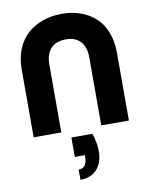

<svg xmlns="http://www.w3.org/2000/svg" viewBox="-106 -788 919 1169"><g transform="rotate(-10 353.5 -203.5)"><path d="M59.1 -419.9Q59.1 -489.3 82 -545.2Q105 -601.1 145.5 -637Q186 -672.9 240.2 -691.9Q294.4 -710.9 357.9 -710.9Q419.4 -710.9 471.7 -692.6Q523.9 -674.3 563.5 -638.9Q603 -603.5 625.5 -547.4Q647.9 -491.2 647.9 -419.9V0H477.1V-420.9Q477.1 -483.4 446 -518.3Q415 -553.2 355 -553.2Q293.9 -553.2 262 -518.3Q230 -483.4 230 -420.9V0H59.1ZM294.9 304.2V241.2Q347.2 241.2 347.2 170.9V161.1H285.2V41H415Q435.1 100.1 435.1 149.9Q435.1 220.7 398.4 262.5Q361.8 304.2 294.9 304.2Z"/></g></svg>

Font: Biathlonist
Style: Bold
Weight: 700
Designer: Go4gold
Foundry: Go4gold
Version: Version 3.010;FEAKit 1.0